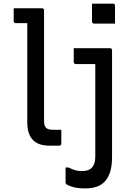

<svg xmlns="http://www.w3.org/2000/svg" viewBox="-20 -795 740 1048"><path d="M54.7 -750Q62.9 -750 79.1 -750Q95.4 -750 115.2 -750Q135 -750 154.3 -750Q173.7 -750 188.3 -750Q202.9 -750 209.4 -750Q213.4 -750 215.4 -748.5Q217.4 -747 218.9 -745Q220.4 -743 220.4 -739Q220.4 -692.7 220.4 -632.8Q220.4 -572.9 220.4 -506.7Q220.4 -440.5 220.4 -374.4Q220.4 -308.2 220.4 -248.3Q220.4 -188.4 220.4 -142.1Q220.4 -124.6 222.3 -114.8Q224.1 -105 231.6 -97.5Q239.1 -90 251.1 -88.2Q263 -86.4 277.3 -86.4Q281.7 -86.4 286.7 -86.4Q291.8 -86.4 296.2 -86.4Q300.7 -86.4 303.5 -86.4H314.7Q314.7 -68.7 314.7 -48.7Q314.7 -28.7 314.7 -11Q314.7 -7 313.2 -5Q311.7 -3 309.7 -1.5Q307.7 0 303.7 0Q299.4 0 289.8 0Q280.1 0 269.2 0Q258.3 0 248.3 0Q209.2 0 182.7 -13.8Q156.2 -27.6 142.5 -55.7Q128.9 -83.9 128.9 -127.1Q128.9 -170.6 128.9 -225.9Q128.9 -281.1 128.9 -341.7Q128.9 -402.2 128.9 -462.2Q128.9 -522.1 128.9 -575.6Q128.9 -629 128.9 -668.6H120.4Q116.4 -668.6 105.3 -668.6Q94.3 -668.6 82.9 -668.6Q71.6 -668.6 65.7 -668.6Q60.7 -668.6 57.7 -671.6Q54.7 -674.6 54.7 -679.6Q54.7 -697.3 54.7 -714.8Q54.7 -732.3 54.7 -750ZM580.6 -531.8Q584.6 -531.8 586.9 -530.3Q589.2 -528.8 590.4 -526.5Q591.6 -524.2 591.6 -520.8Q591.6 -464.8 591.6 -408.1Q591.6 -351.3 591.6 -294Q591.6 -236.6 591.6 -178.2Q591.6 -119.9 591.6 -60.2Q591.6 -0.6 591.6 61.4Q591.6 105.4 582.7 137.8Q573.8 170.3 555.7 191.6Q537.7 212.8 510.4 223.1Q483 233.4 445.8 233.4Q404.3 233.4 377.2 225.5Q350.2 217.6 340.9 209Q339.9 207 338.9 205.3Q337.9 203.6 337.9 201Q337.9 181.2 337.9 159.7Q337.9 138.3 337.9 118.9H353.2Q374.4 129.5 390.5 134.1Q406.7 138.7 429.7 138.7Q447 138.7 459.9 133.9Q472.7 129.2 481.7 120.1Q488 113.1 492 104.3Q495.9 95.5 498 84.4Q500.1 73.2 500.1 59.3Q500.1 -9.8 500.1 -74.8Q500.1 -139.8 500.1 -201.9Q500.1 -264.1 500.1 -324.5Q500.1 -385 500.1 -445.4H491.2Q481.2 -445.4 469 -445.4Q456.8 -445.4 443.8 -445.4Q430.8 -445.4 418 -445.4Q405.2 -445.4 393.5 -445.4Q389.1 -445.4 385.8 -448.7Q382.5 -452 382.5 -456.4Q382.5 -475.3 382.5 -494.1Q382.5 -512.9 382.5 -531.8Q411.3 -531.8 437.8 -531.8Q464.4 -531.8 488.8 -531.8Q513.3 -531.8 536.3 -531.8Q559.3 -531.8 580.6 -531.8ZM482.2 -775.1Q496.2 -775.1 510.5 -775.1Q524.8 -775.1 539.5 -775.1Q554.2 -775.1 568.6 -775.1Q582.9 -775.1 596.8 -775.1Q601.8 -775.1 604.8 -772.1Q607.8 -769.1 607.8 -764.1V-666Q593.9 -666 579.6 -666Q565.2 -666 550.5 -666Q535.8 -666 521.5 -666Q507.2 -666 493.2 -666Q490.2 -666 487.7 -667.5Q485.2 -669 483.7 -671.5Q482.2 -674 482.2 -677Z"/></svg>

Font: Recursive Sans Linear Light
Style: Regular
Weight: 300
Version: Version 1.085